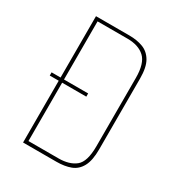

<svg xmlns="http://www.w3.org/2000/svg" viewBox="-147 -685 717 778"><g transform="rotate(30 212.0 -295.5)"><path d="M76 0V-591H232Q268 -591 296 -580.5Q324 -570 340.5 -542Q357 -514 357 -461V-130Q357 -78 341.5 -49.5Q326 -21 298 -10.5Q270 0 232 0ZM92 -16H232Q283 -16 312 -39.5Q341 -63 341 -135V-455Q341 -523 312.5 -549.5Q284 -576 232 -576H92ZM34 -289V-304H205V-289Z"/></g></svg>

Font: Alumni Sans Pinstripe
Style: Regular
Weight: 400
Designer: Robert E. Leuschke
Foundry: Robert E. Leuschke
Version: Version 1.010; ttfautohint (v1.8.4.7-5d5b)